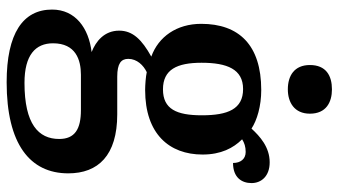

<svg xmlns="http://www.w3.org/2000/svg" viewBox="-246 -560 1043 592"><g transform="rotate(90 276.0 -264.5)"><path d="M256 -630C296 -630 331 -650 331 -698C331 -748 296 -766 256 -766C214 -766 181 -748 181 -698C181 -650 214 -630 256 -630ZM234 237C425 237 515 165 515 47C515 -45 460 -104 333 -104H217C176 -104 162 -116 162 -138C162 -165 182 -185 203 -195C216 -192 243 -190 258 -190C393 -190 457 -264 457 -367C457 -424 437 -462 410 -489C421 -496 433 -500 449 -500C471 -500 483 -484 483 -461C528 -461 545 -488 545 -518C545 -548 524 -574 481 -574C434 -574 401 -544 377 -518C351 -535 308 -548 258 -548C119 -548 54 -479 54 -363C54 -287 94 -231 155 -209C103 -180 75 -152 75 -110C75 -64 108 -38 141 -25C67 -16 10 25 10 97C10 187 84 237 234 237ZM256 -245C195 -245 174 -288 174 -364C174 -443 194 -492 255 -492C317 -492 336 -445 336 -365C336 -287 317 -245 256 -245ZM236 182C150 182 114 148 114 94C114 24 165 8 211 8H320C379 8 409 27 409 75C409 139 363 182 236 182Z"/></g></svg>

Font: Noto Serif Georgian SemiBold
Style: Regular
Weight: 600
Designer: Monotype Design Team, Akaki Razmadze
Foundry: Google LLC
Version: Version 2.003